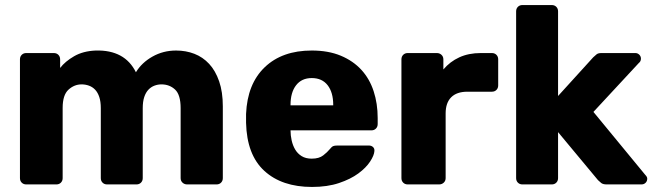

<svg xmlns="http://www.w3.org/2000/svg" viewBox="-20 -730 2589 760"><path d="M84 0Q73 0 66 -7Q59 -14 59 -25V-495Q59 -506 66 -513Q73 -520 84 -520H193Q204 -520 211 -513Q218 -506 218 -495V-461Q238 -487 273.5 -507.5Q309 -528 359 -530Q474 -533 518 -444Q541 -482 583.5 -506Q626 -530 677 -530Q716 -530 749.5 -517Q783 -504 808 -477Q833 -450 847.5 -408Q862 -366 862 -309V-25Q862 -14 855 -7Q848 0 837 0H721Q710 0 702.5 -7Q695 -14 695 -25V-302Q695 -355 673 -375.5Q651 -396 619 -396Q605 -396 591.5 -391Q578 -386 567.5 -375Q557 -364 551 -346Q545 -328 545 -302V-25Q545 -14 538 -7Q531 0 520 0H404Q393 0 386 -7Q379 -14 379 -25V-302Q379 -328 373 -346Q367 -364 356.5 -375Q346 -386 332 -391Q318 -396 303 -396Q274 -396 251 -375Q228 -354 228 -303V-25Q228 -14 221 -7Q214 0 203 0Z M1215 10Q1096 10 1026.5 -53.5Q957 -117 954 -244V-279Q959 -398 1028 -464Q1097 -530 1214 -530Q1280 -530 1329 -509.5Q1378 -489 1410.5 -453.5Q1443 -418 1459 -369Q1475 -320 1475 -263V-239Q1475 -228 1468 -221Q1461 -214 1450 -214H1130Q1130 -194 1134.5 -174Q1139 -154 1148.5 -138Q1158 -122 1174 -112Q1190 -102 1214 -102Q1243 -102 1259.5 -115Q1276 -128 1284 -138Q1293 -149 1298.5 -151.5Q1304 -154 1316 -154H1440Q1450 -154 1456.5 -148Q1463 -142 1462 -132Q1461 -115 1445 -90.5Q1429 -66 1398.5 -43.5Q1368 -21 1322 -5.5Q1276 10 1215 10ZM1130 -313H1299V-315Q1299 -364 1277 -392.5Q1255 -421 1214 -421Q1174 -421 1152 -392.5Q1130 -364 1130 -315Z M1594 0Q1583 0 1576 -7Q1569 -14 1569 -25V-495Q1569 -506 1576 -513Q1583 -520 1594 -520H1709Q1720 -520 1727.5 -513Q1735 -506 1735 -495V-455Q1761 -486 1798 -503Q1835 -520 1883 -520H1927Q1938 -520 1945 -513Q1952 -506 1952 -495V-392Q1952 -381 1945 -374Q1938 -367 1927 -367H1830Q1788 -367 1766 -345Q1744 -323 1744 -281V-25Q1744 -14 1736.5 -7Q1729 0 1718 0Z M2048 0Q2037 0 2030 -7Q2023 -14 2023 -25V-685Q2023 -696 2030 -703Q2037 -710 2048 -710H2164Q2175 -710 2182 -703Q2189 -696 2189 -685V-350L2328 -503Q2335 -509 2341 -514.5Q2347 -520 2361 -520H2495Q2504 -520 2510.5 -513.5Q2517 -507 2517 -498Q2517 -487 2509 -481L2329 -287L2534 -38Q2542 -30 2542 -23Q2542 -13 2535.5 -6.5Q2529 0 2519 0H2382Q2367 0 2360 -5.5Q2353 -11 2347 -17L2189 -207V-25Q2189 -14 2182 -7Q2175 0 2164 0Z"/></svg>

Font: Fz Rubik
Style: Bold
Weight: 700
Designer: Hubert and Fischer
Foundry: Hubert and Fischer
Version: Vit hóa bi FontZin.com